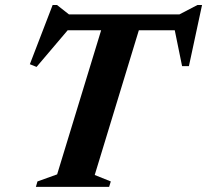

<svg xmlns="http://www.w3.org/2000/svg" viewBox="-20 -726 805 746"><path d="M410.5 -21 404 0H119.5L125.5 -21L202 -48.5L373 -608.5H243L122 -466L96 -476.5L184.5 -706.5H201.5L248 -670H677L747 -706.5H765L714 -469H687.5L659 -608.5H519.5L348 -46Z"/></svg>

Font: Newsreader 16pt
Style: Bold Italic
Weight: 700
Italic angle: -17°
Designer: Hugues Gentile
Foundry: Production Type
Version: Version 1.003; ttfautohint (v1.8.3)